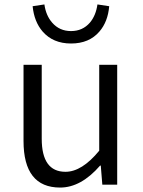

<svg xmlns="http://www.w3.org/2000/svg" viewBox="-20 -832 642 865"><path d="M86 -197V-540H168V-207Q168 -58 275 -58Q349 -58 427 -153V-540H508V0H441L434 -86H431Q345 13 251 13Q86 13 86 -197ZM172 -690Q134 -734 127 -804L180 -812Q187 -762 215 -730Q248 -692 300 -692Q352 -692 385 -730Q412 -762 419 -812L472 -804Q466 -734 428 -690Q382 -636 300 -636Q219 -636 172 -690Z"/></svg>

Font: Source Han Sans CN Normal
Style: Regular
Weight: 350
Designer: Ryoko NISHIZUKA 西塚涼子 (kana, bopomofo & ideographs); Paul D. Hunt (Latin, Greek & Cyrillic); Sandoll Communications 산돌커뮤니
Foundry: Adobe
Version: Version 2.004;hotconv 1.0.118;makeotfexe 2.5.65603